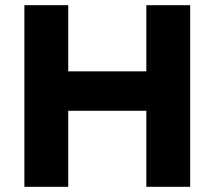

<svg xmlns="http://www.w3.org/2000/svg" viewBox="-20 -720 826 740"><path d="M74 -700H243V-445H544V-700H713V0H544V-293H243V0H74Z"/></svg>

Font: renner_700bold
Style: Bold
Weight: 700
Version: Version 003.000 ; ttfautohint (v0.97) -l 8 -r 50 -G 200 -x 1